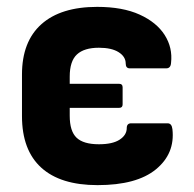

<svg xmlns="http://www.w3.org/2000/svg" viewBox="-20 -527 566 559"><path d="M264 12Q156 12 100 -39Q44 -90 44 -189V-310Q44 -406 100.5 -456.5Q157 -507 263 -507Q337 -507 386.5 -484.5Q436 -462 459.5 -425Q483 -388 478 -344Q477 -328 464 -328H358Q346 -328 346 -342Q346 -362 325.5 -375Q305 -388 268 -388Q225 -388 204 -368.5Q183 -349 183 -304V-283H327Q337 -283 337 -273V-223Q337 -213 327 -213H183V-190Q183 -145 203 -126Q223 -107 268 -107Q308 -107 328.5 -120.5Q349 -134 349 -154Q349 -168 362 -168H468Q480 -168 482 -151Q490 -80 434 -34Q378 12 264 12Z"/></svg>

Font: Sofia Sans ExtraBold
Style: Regular
Weight: 800
Designer: Botio Nikoltchev, Ani Petrova
Foundry: lettersoup
Version: Version 4.101; ttfautohint (v1.8.4.7-5d5b)